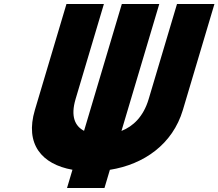

<svg xmlns="http://www.w3.org/2000/svg" viewBox="-20 -845 1097 964"><path d="M1056.7 -825H868.7L726.6 -348C700.1 -258.8 648.1 -210.6 589.9 -187.6L779.7 -825H591.7L402 -188.1C357.2 -211.3 333.3 -259.5 359.6 -348L501.7 -825H313.7L155.2 -293C104 -121 189.8 -20.1 343.8 7.3L316.5 99H504.5L531.7 7.6C702.2 -19.4 846.8 -120.4 898.2 -293Z"/></svg>

Font: Hussar
Style: BdOblThree
Weight: 700
Foundry: Cannot Into Space Fonts
Version: Version 2.00